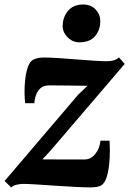

<svg xmlns="http://www.w3.org/2000/svg" viewBox="-34 -822 574 853"><path d="M355 -441Q341 -441 322.8 -441.2Q304.5 -441.5 284.5 -441.8Q264.5 -442 245.2 -442.2Q226 -442.5 209 -442.5Q192 -442.5 180.5 -442.5Q160.5 -442 147.2 -431.2Q134 -420.5 127 -402.5Q120 -384.5 118.5 -363.5H78Q75.5 -380 75 -408.2Q74.5 -436.5 77.8 -467.2Q81 -498 89.2 -522.5Q97.5 -547 111.5 -555.5Q117 -559 129.2 -562.8Q141.5 -566.5 159.5 -566.5Q187 -566.5 225.2 -564Q263.5 -561.5 304.2 -558.2Q345 -555 381.5 -552.5Q418 -550 440.5 -550Q458 -550 471.5 -554Q485 -558 494.5 -567L520 -538L191.5 -154L154.5 -114Q174.5 -114 197 -113.8Q219.5 -113.5 243.8 -113.5Q268 -113.5 292.8 -113.5Q317.5 -113.5 341.5 -113.5Q369.5 -113.5 389 -137.5Q408.5 -161.5 412.5 -197H452.5Q454 -178.5 454 -149.8Q454 -121 450.8 -90.2Q447.5 -59.5 439.8 -34.8Q432 -10 417.5 0.5Q411.5 5 398.5 7.8Q385.5 10.5 366.5 10.5Q338 10.5 296.8 8.2Q255.5 6 211.2 3Q167 0 128.5 -2.5Q90 -5 67 -5Q56 -5 40.5 -1.5Q25 2 16 11L-13.5 -18L313.5 -401.5ZM318 -634Q287.5 -634 265 -657.8Q242.5 -681.5 244.5 -711.5Q246.5 -749.5 270 -775.8Q293.5 -802 335 -802Q371 -802 391.5 -779.2Q412 -756.5 411.5 -728Q411.5 -689 388.5 -661.5Q365.5 -634 318 -634Z"/></svg>

Font: Merriweather 20pt ExtraBold
Style: Italic
Weight: 800
Italic angle: -7.8°
Version: Version 2.101